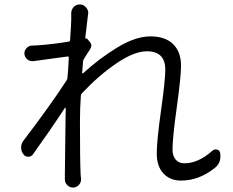

<svg xmlns="http://www.w3.org/2000/svg" viewBox="-20 -806 1040 857"><path d="M928.7 -133.8Q938.5 -141.6 949.7 -138.2Q960.9 -134.8 962.9 -122.1Q963.9 -115.2 963.9 -108.4Q963.9 -77.1 940.4 -57.6Q869.1 0 788.1 0Q739.3 0 709.5 -31.7Q679.7 -63.5 679.7 -121.1Q679.7 -177.7 698.7 -312.5Q717.8 -447.3 717.8 -495.1Q717.8 -577.1 635.7 -577.1Q579.1 -577.1 500 -523.4Q420.9 -469.7 345.7 -389.6Q340.8 -383.8 340.8 -377Q336.9 -322.3 336.9 -262.7Q336.9 -91.8 339.8 -27.3Q340.8 -18.6 341.8 -7.8Q342.8 7.8 332 19.5Q321.3 31.2 305.7 31.2Q290 31.2 279.3 19.5Q268.6 7.8 269.5 -7.8Q269.5 -18.6 269.5 -25.4Q269.5 -60.5 272.5 -273.4Q272.5 -285.2 273.4 -322.3Q273.4 -324.2 272 -324.7Q270.5 -325.2 269.5 -324.2Q207 -228.5 127.9 -118.2Q120.1 -106.4 106 -106.4Q91.8 -106.4 84 -118.2Q74.2 -130.9 74.2 -147.5Q74.2 -165 85 -178.7Q202.1 -332 277.3 -447.3Q281.2 -453.1 281.2 -460Q284.2 -488.3 287.1 -547.9Q288.1 -550.8 285.6 -552.7Q283.2 -554.7 280.3 -553.7Q210 -543.9 129.9 -533.2Q114.3 -531.2 102.5 -540.5Q90.8 -549.8 88.9 -565.4Q87.9 -579.1 97.7 -590.3Q107.4 -601.6 122.1 -602.5Q132.8 -602.5 146.5 -603.5Q214.8 -608.4 286.1 -620.1Q293 -621.1 293 -627.9Q297.9 -702.1 297.9 -716.8V-746.1Q297.9 -762.7 308.6 -774.4Q319.3 -786.1 335.9 -786.1Q335.9 -786.1 336.9 -786.1Q353.5 -786.1 364.3 -772.5Q374 -761.7 374 -748Q374 -745.1 373 -742.2Q368.2 -706.1 360.4 -634.8Q360.4 -633.8 360.4 -633.8Q366.2 -635.7 370.1 -631.8L379.9 -620.1Q387.7 -611.3 387.7 -602.5Q387.7 -594.7 381.8 -585.9Q366.2 -562.5 354.5 -543Q350.6 -537.1 350.6 -529.3Q349.6 -521.5 348.6 -505.4Q347.7 -489.3 346.7 -481.4Q346.7 -479.5 348.1 -478.5Q349.6 -477.5 351.6 -479.5Q422.9 -544.9 503.9 -594.2Q585 -643.6 651.4 -643.6Q717.8 -643.6 752.9 -608.9Q788.1 -574.2 788.1 -512.7Q788.1 -463.9 769 -326.7Q750 -189.5 750 -138.7Q750 -111.3 763.7 -94.2Q777.3 -77.1 803.7 -77.1Q865.2 -77.1 928.7 -133.8Z"/></svg>

Font: Gen Jyuu Gothic Normal
Style: Regular
Weight: 300
Designer: [Source Han Sans]
Ryoko NISHIZUKA  (kana & ideographs); Paul D. Hunt (Latin, Greek & Cyrillic); Wenlong ZHANG  (bopomofo
Version: Version 1.002.20150607